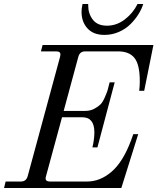

<svg xmlns="http://www.w3.org/2000/svg" viewBox="-30 -936 784 956"><path d="M574.2 0H-9.8L-2 -32.2H74.2Q100.6 -32.2 107.9 -59.1L269 -652.8Q271 -660.6 271 -665Q271 -680.2 250 -680.2H173.8L182.1 -711.9H733.9L688 -483.9H663.1Q666 -504.9 666 -532.2Q666 -613.8 639.9 -647Q613.8 -680.2 558.1 -680.2H394Q367.2 -680.2 359.9 -652.8L287.1 -383.8H395Q419.4 -383.8 439.5 -394.5Q459.5 -405.3 470.5 -416.3Q481.4 -427.2 492.2 -452.1Q502.9 -477.1 505.6 -486.1Q508.3 -495.1 514.6 -521Q515.6 -524.4 516.1 -525.9H541L455.1 -202.1H430.2Q439.9 -243.2 439.9 -276.9Q439.9 -352.1 379.9 -352.1H278.8L199.2 -59.1Q196.8 -49.3 196.8 -48.8Q196.8 -32.2 217.8 -32.2H403.8Q468.8 -32.2 525.4 -80.8Q582 -129.4 622.1 -235.8L633.8 -268.1H658.2ZM376 -877Q376 -894 380.9 -916H409.2V-908.2Q409.2 -868.2 432.1 -838.1Q455.1 -808.1 502.9 -808.1Q550.8 -808.1 591.6 -839.4Q632.3 -870.6 654.8 -916H683.1Q675.8 -891.6 659.9 -866Q644 -840.3 620.4 -816.4Q596.7 -792.5 562.5 -777.3Q528.3 -762.2 490.2 -762.2Q435.1 -762.2 405.5 -794.7Q376 -827.1 376 -877Z"/></svg>

Font: Flanker Steampunk
Style: Italic
Weight: 400
Italic angle: -12°
Designer: Alexey Kryukov, Leonardo Di Lena
Foundry: Alexey Kryukov, Leonardo Di Lena
Version: 1.210